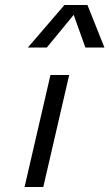

<svg xmlns="http://www.w3.org/2000/svg" viewBox="-20 -751 439 771"><path d="M182.6 -449.7H257.8L153.8 0H78.6ZM238.8 -731H331.1L399.4 -560.1H322.8L275.9 -691.4L168 -560.1H91.8Z"/></svg>

Font: Glacial Indifference
Style: Italic
Weight: 400
Designer: Alfredo Marco Pradil
Foundry: Alfredo Marco Pradil
Version: Version 1.312